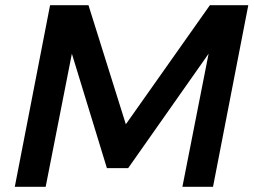

<svg xmlns="http://www.w3.org/2000/svg" viewBox="-20 -720 980 740"><path d="M789 -700H937L801 0H683L784 -513L474 -72H392L257 -513L156 0H37L173 -700H321L465 -241Z"/></svg>

Font: Gontserrat Medium
Style: Italic
Weight: 500
Italic angle: -11.3°
Designer: Julieta Ulanovsky
Foundry: Julieta Ulanovsky
Version: Version 6.001